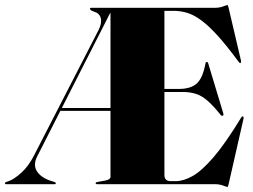

<svg xmlns="http://www.w3.org/2000/svg" viewBox="-32 -731 1003 762"><path d="M406.5 -29V-291H207.5L116 -111Q98 -76 115.2 -50.2Q132.5 -24.5 173.5 -12L183.5 -9Q189.5 -7 189.5 -4Q189.5 0 184.5 0H-7.5Q-12.5 0 -12.5 -4Q-12.5 -7 -6.5 -9L3.5 -12.5Q24.5 -20 53 -45.8Q81.5 -71.5 103 -114L359 -611.5Q373 -639 368 -658.8Q363 -678.5 341 -685Q331.5 -688 328.2 -691Q325 -694 325 -696Q325 -700 331 -700H820.5Q839.5 -700 853.5 -705.5Q867.5 -711 870.5 -711Q873 -711 875.5 -699L924.5 -490Q925.5 -482.5 922.5 -481Q919.5 -479.5 915.5 -485Q868.5 -549 832.5 -588.8Q796.5 -628.5 767 -650.2Q737.5 -672 711 -680Q684.5 -688 656.5 -688H620.5V-378H676.5Q724.5 -378 748.5 -399.2Q772.5 -420.5 783.5 -479Q784.5 -485 788.5 -485Q793 -485 794.5 -479L854.5 -280Q856 -274 852.5 -272Q848.5 -270 844.5 -274Q815 -311 792 -331Q769 -351 745.5 -358.5Q722 -366 691.5 -366H620.5V-37Q620.5 -12 645.5 -12H664.5Q696 -12 732.2 -32.2Q768.5 -52.5 815.5 -107Q862.5 -161.5 925.5 -265Q929.5 -270.5 932.5 -269Q935.5 -267.5 934.5 -260L875.5 -1Q873 11 870.5 11Q867.5 11 853.5 5.5Q839.5 0 820.5 0H353.5Q347.5 0 347.5 -4Q347.5 -7.5 355.5 -9L383.5 -14Q406.5 -18 406.5 -29ZM405 -679 213.5 -302.5H406.5V-679Z"/></svg>

Font: Fraunces 144pt S000 Black
Style: Regular
Weight: 900
Version: Version 1.000; ttfautohint (v1.8.3)